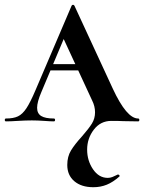

<svg xmlns="http://www.w3.org/2000/svg" viewBox="-31 -507 602 802"><path d="M180 -239H363L370 -213H165ZM229 -357 273 -434 142 -123Q124 -81 124 -57Q124 -33 141 -22.5Q158 -12 194 -12Q199 -12 199 -6Q199 0 194 0Q180 0 154 -2Q126 -4 102 -4Q77 -4 43 -2Q13 0 -6 0Q-11 0 -11 -6Q-11 -12 -6 -12Q25 -12 44 -21Q63 -30 79.5 -55Q96 -80 118 -132L268 -483Q270 -487 274 -487Q278 -487 280 -483L440 -137Q498 -12 546 -12Q551 -12 551 -6Q551 0 546 0L484 -1Q467 -2 434 -2Q389 -2 361 34.5Q333 71 333 118Q333 164 357.5 200Q382 236 419 236Q429 236 438 232.5Q447 229 452.5 226Q458 223 461 222H462Q465 222 467.5 225Q470 228 468 230Q441 254 415 264.5Q389 275 359 275Q309 275 279.5 250Q250 225 250 182Q250 147 265.5 121.5Q281 96 312 62Q340 30 353 9Q366 -12 366 -38Q366 -63 354 -87Z"/></svg>

Font: Cormorant SC
Style: Bold
Weight: 700
Designer: Christian Thalmann (Catharsis Fonts)
Foundry: Catharsis Fonts
Version: Version 4.000